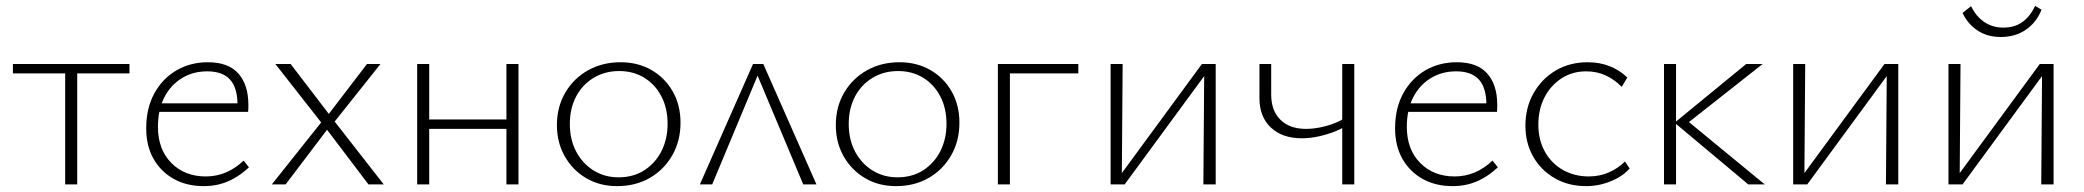

<svg xmlns="http://www.w3.org/2000/svg" viewBox="-20 -628 7100 654"><path d="M202 0V-410H243V0ZM24 -378V-410H421V-378Z M674 6Q616 6 572 -18.5Q528 -43 503 -87Q478 -131 478 -191Q478 -259 505.5 -309.5Q533 -360 580.5 -388Q628 -416 688 -416Q758 -416 792 -377.5Q826 -339 826 -271Q826 -265 826 -259Q826 -253 825 -247H789V-271Q789 -329 763.5 -357Q738 -385 686 -385Q637 -385 599 -361.5Q561 -338 539.5 -296Q518 -254 518 -196Q518 -119 563.5 -73Q609 -27 681 -27Q716 -27 748 -40Q780 -53 810 -81L828 -58Q802 -34 776.5 -20Q751 -6 726 0Q701 6 674 6ZM507 -247 513 -276H818V-247Z M906 0 1074 -211 918 -410H970L1100 -240L1230 -410H1276L1120 -214L1287 0H1235L1094 -186L953 0Z M1705 0V-410H1746V0ZM1401 0V-410H1442V0ZM1420 -189V-221H1726V-189Z M2082 6Q2023 6 1977 -21Q1931 -48 1904 -95Q1877 -142 1877 -202Q1877 -264 1905.5 -312.5Q1934 -361 1983 -388.5Q2032 -416 2094 -416Q2153 -416 2199 -389.5Q2245 -363 2271.5 -316.5Q2298 -270 2298 -210Q2298 -148 2270 -99Q2242 -50 2193.5 -22Q2145 6 2082 6ZM2087 -24Q2138 -24 2175.5 -48.5Q2213 -73 2233.5 -114Q2254 -155 2254 -206Q2254 -260 2232.5 -300.5Q2211 -341 2174 -363.5Q2137 -386 2089 -386Q2040 -386 2001.5 -362.5Q1963 -339 1942 -298.5Q1921 -258 1921 -206Q1921 -152 1943 -111Q1965 -70 2002.5 -47Q2040 -24 2087 -24Z M2364 0 2545 -410H2580L2761 0H2716L2551 -393H2570L2406 0Z M3032 6Q2973 6 2927 -21Q2881 -48 2854 -95Q2827 -142 2827 -202Q2827 -264 2855.5 -312.5Q2884 -361 2933 -388.5Q2982 -416 3044 -416Q3103 -416 3149 -389.5Q3195 -363 3221.5 -316.5Q3248 -270 3248 -210Q3248 -148 3220 -99Q3192 -50 3143.5 -22Q3095 6 3032 6ZM3037 -24Q3088 -24 3125.5 -48.5Q3163 -73 3183.5 -114Q3204 -155 3204 -206Q3204 -260 3182.5 -300.5Q3161 -341 3124 -363.5Q3087 -386 3039 -386Q2990 -386 2951.5 -362.5Q2913 -339 2892 -298.5Q2871 -258 2871 -206Q2871 -152 2893 -111Q2915 -70 2952.5 -47Q2990 -24 3037 -24Z M3379 0V-410H3420V0ZM3400 -378V-410H3653V-378Z M4079 0 4082 -410H4121V0ZM3763 0V-410H3804L3801 0ZM3787 0V-19L4074 -410H4098V-391L3811 0Z M4414 -157Q4348 -157 4309 -193.5Q4270 -230 4270 -294V-410H4310V-306Q4310 -251 4341.5 -220Q4373 -189 4428 -189Q4453 -189 4479 -194.5Q4505 -200 4527.5 -209Q4550 -218 4561 -227L4571 -204Q4556 -192 4530.5 -181.5Q4505 -171 4474.5 -164Q4444 -157 4414 -157ZM4552 0V-410H4593V0Z M4928 6Q4870 6 4826 -18.5Q4782 -43 4757 -87Q4732 -131 4732 -191Q4732 -259 4759.5 -309.5Q4787 -360 4834.5 -388Q4882 -416 4942 -416Q5012 -416 5046 -377.5Q5080 -339 5080 -271Q5080 -265 5080 -259Q5080 -253 5079 -247H5043V-271Q5043 -329 5017.5 -357Q4992 -385 4940 -385Q4891 -385 4853 -361.5Q4815 -338 4793.5 -296Q4772 -254 4772 -196Q4772 -119 4817.5 -73Q4863 -27 4935 -27Q4970 -27 5002 -40Q5034 -53 5064 -81L5082 -58Q5056 -34 5030.5 -20Q5005 -6 4980 0Q4955 6 4928 6ZM4761 -247 4767 -276H5072V-247Z M5383 6Q5323 6 5276.5 -20.5Q5230 -47 5203 -93.5Q5176 -140 5176 -200Q5176 -262 5204 -311Q5232 -360 5279.5 -388Q5327 -416 5388 -416Q5429 -416 5463 -402.5Q5497 -389 5523 -364L5504 -332Q5480 -357 5449.5 -371Q5419 -385 5383 -385Q5335 -385 5298 -360.5Q5261 -336 5240.5 -295.5Q5220 -255 5220 -204Q5220 -151 5242.5 -111Q5265 -71 5304 -49Q5343 -27 5392 -27Q5428 -27 5459.5 -40.5Q5491 -54 5515 -78L5531 -54Q5512 -33 5487 -20Q5462 -7 5436 -0.5Q5410 6 5383 6Z M5935 0 5684 -210 5928 -410H5984L5715 -198V-227L5991 0ZM5648 0V-410H5689V0Z M6404 0 6407 -410H6446V0ZM6088 0V-410H6129L6126 0ZM6112 0V-19L6399 -410H6423V-391L6136 0Z M6933 0 6936 -410H6975V0ZM6617 0V-410H6658L6655 0ZM6641 0V-19L6928 -410H6952V-391L6665 0ZM6795 -502Q6749 -502 6715.5 -524.5Q6682 -547 6665 -584L6694 -607Q6711 -572 6739 -553Q6767 -534 6804 -534Q6843 -534 6869.5 -553.5Q6896 -573 6912 -608L6934 -595Q6917 -552 6881 -527Q6845 -502 6795 -502Z"/></svg>

Font: Ysabeau Infant ExtraLight
Style: Regular
Weight: 250
Designer: Christian Thalmann (Catharsis Fonts)
Version: Version 2.001;gftools[0.9.30]; featfreeze: ss01,ss02,lnum